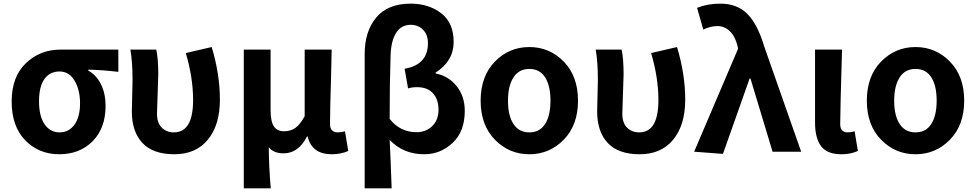

<svg xmlns="http://www.w3.org/2000/svg" viewBox="-20 -832 5352 1053"><path d="M312 -560H629V-438Q533 -449 464 -450V-445Q509 -420 534 -369.5Q559 -319 559 -251Q559 -129 488 -57.5Q417 14 305 14Q193 14 118.5 -62.5Q44 -139 44 -275Q44 -411 122 -485.5Q200 -560 312 -560ZM194 -276.5Q194 -195 224.5 -150.5Q255 -106 306.5 -106Q358 -106 388.5 -148.5Q419 -191 419 -265Q419 -339 389 -389.5Q359 -440 306.5 -440Q254 -440 224 -399Q194 -358 194 -276.5Z M848 -423 841 -209Q841 -158 867 -132Q893 -106 934 -106Q1039 -106 1039 -283Q1039 -406 999 -541L1141 -574Q1186 -425 1186 -285.5Q1186 -146 1120 -66Q1054 14 936.5 14Q819 14 761 -48Q703 -110 703 -221L707 -393Q707 -493 695 -560H837Q848 -512 848 -423Z M1317 201V-560H1464V-229Q1464 -166 1482 -139Q1500 -112 1537 -112Q1574 -112 1600 -130.5Q1626 -149 1651 -195V-560H1799Q1798 -514 1796 -424Q1790 -228 1790 -153Q1790 -127 1801.5 -116.5Q1813 -106 1833.5 -106Q1854 -106 1872 -112L1890 -4Q1850 14 1800 14Q1690 14 1667 -84H1664Q1617 9 1535 9Q1480 9 1454 -25Q1455 88 1465 201Z M2117 -65Q2122 30 2128 201H1980V-536Q1980 -660 2043.5 -736Q2107 -812 2232 -812Q2331 -812 2399.5 -759.5Q2468 -707 2468 -602Q2468 -497 2369 -434V-429Q2439 -416 2484 -360Q2529 -304 2529 -224Q2529 -111 2462.5 -48.5Q2396 14 2306 14Q2192 14 2117 -65ZM2265 -107Q2316 -107 2350.5 -140.5Q2385 -174 2385 -230.5Q2385 -287 2354.5 -320.5Q2324 -354 2267 -354Q2239 -354 2218 -347L2199 -455Q2327 -477 2327 -595Q2327 -643 2299.5 -669.5Q2272 -696 2233 -696Q2180 -696 2152 -651Q2124 -606 2122 -525Q2117 -381 2117 -180Q2174 -107 2265 -107Z M3072 -66Q2994 14 2883 14Q2772 14 2694 -66Q2616 -146 2616 -280Q2616 -414 2694 -494Q2772 -574 2883 -574Q2994 -574 3072 -494Q3150 -414 3150 -280Q3150 -146 3072 -66ZM2796 -152Q2826 -106 2883 -106Q2940 -106 2969.5 -152Q2999 -198 2999 -280Q2999 -362 2969.5 -408Q2940 -454 2883 -454Q2826 -454 2796 -407.5Q2766 -361 2766 -279.5Q2766 -198 2796 -152Z M3400 -423 3393 -209Q3393 -158 3419 -132Q3445 -106 3486 -106Q3591 -106 3591 -283Q3591 -406 3551 -541L3693 -574Q3738 -425 3738 -285.5Q3738 -146 3672 -66Q3606 14 3488.5 14Q3371 14 3313 -48Q3255 -110 3255 -221L3259 -393Q3259 -493 3247 -560H3389Q3400 -512 3400 -423Z M3945 12 3787 0 4028 -565 4024 -583Q4011 -634 3982 -661.5Q3953 -689 3915 -689Q3877 -689 3837 -670L3803 -789Q3860 -812 3931 -812Q4023 -812 4079 -755.5Q4135 -699 4172 -575L4374 0H4217L4096 -401H4091Z M4598 -560Q4588 -220 4588 -153Q4588 -127 4599 -116.5Q4610 -106 4629.5 -106Q4649 -106 4667 -112L4685 -4Q4645 14 4595 14Q4516 14 4483 -30.5Q4450 -75 4450 -159V-560Z M5190 -66Q5112 14 5001 14Q4890 14 4812 -66Q4734 -146 4734 -280Q4734 -414 4812 -494Q4890 -574 5001 -574Q5112 -574 5190 -494Q5268 -414 5268 -280Q5268 -146 5190 -66ZM4914 -152Q4944 -106 5001 -106Q5058 -106 5087.5 -152Q5117 -198 5117 -280Q5117 -362 5087.5 -408Q5058 -454 5001 -454Q4944 -454 4914 -407.5Q4884 -361 4884 -279.5Q4884 -198 4914 -152Z"/></svg>

Font: Swei Fan Sans CJK TC
Style: Bold
Weight: 700
Version: Version 2.130